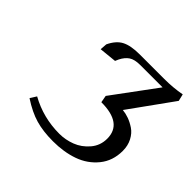

<svg xmlns="http://www.w3.org/2000/svg" viewBox="-123 -569 697 697"><g transform="rotate(45 226.0 -220.0)"><path d="M60.1 -43.9 75.2 -67.9Q145.5 -28.8 228 -28.8Q259.3 -28.8 289.3 -40.3Q319.3 -51.8 341.6 -77.9Q363.8 -104 363.8 -139.2Q363.8 -217.8 254.9 -217.8L250 -245.1L374 -413.1H259.8Q230.5 -413.1 215.3 -402.8Q200.2 -392.6 189.9 -372.1L184.1 -358.9L117.2 -352.1L119.1 -378.9Q135.3 -413.1 160.2 -426Q185.1 -439 231 -439H356.9Q401.9 -439 443.8 -446.8L450.2 -419.9L330.1 -252.9Q345.7 -251.5 362.3 -245.6Q378.9 -239.7 396 -228.3Q413.1 -216.8 424.1 -195.8Q435.1 -174.8 435.1 -147.9Q435.1 -96.7 405.8 -60.8Q376.5 -24.9 331.5 -9Q286.6 6.8 231 6.8Q180.2 6.8 142.1 -4.2Q104 -15.1 60.1 -43.9Z"/></g></svg>

Font: Dehuti Alt
Style: Italic
Weight: 400
Version: Version 1.2